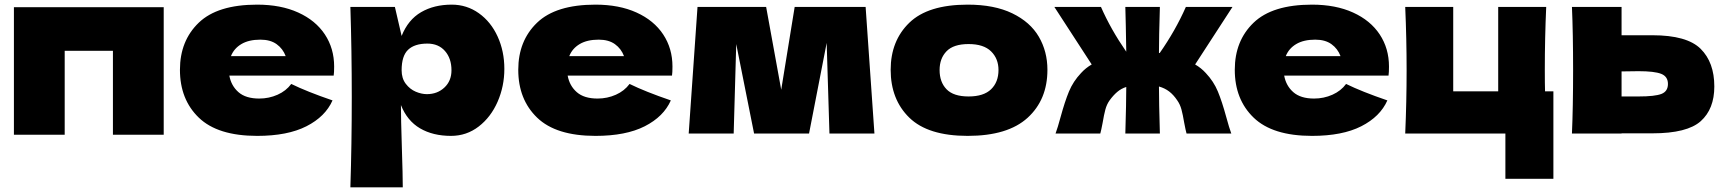

<svg xmlns="http://www.w3.org/2000/svg" viewBox="-20 -576 7443 828"><path d="M40 -545H686V5H467V-357H259V5H40Z M1295 -250H969Q977 -206 1008.5 -178.5Q1040 -151 1098 -151Q1140 -151 1177 -167.5Q1214 -184 1236 -214Q1303 -181 1414 -143Q1383 -73 1301.5 -31.5Q1220 10 1089 10Q919 10 837.5 -68.5Q756 -147 756 -275Q756 -400 837 -478Q918 -556 1089 -556Q1191 -556 1266 -522Q1341 -488 1381 -427.5Q1421 -367 1421 -289Q1421 -263 1419 -250ZM976 -334H1212Q1200 -366 1173 -385.5Q1146 -405 1103 -405Q1053 -405 1021 -386Q989 -367 976 -334Z M2155 -279Q2155 -204 2126 -137.5Q2097 -71 2044.5 -30.5Q1992 10 1925 10Q1847 10 1791.5 -22.5Q1736 -55 1709 -123Q1709 -66 1713 60Q1717 182 1717 232H1491Q1497 46 1497 -157Q1497 -360 1491 -546H1683L1712 -421Q1740 -491 1796 -523.5Q1852 -556 1928 -556Q1993 -556 2045 -519Q2097 -482 2126 -418.5Q2155 -355 2155 -279ZM1927 -273Q1927 -324 1899 -356Q1871 -388 1823 -388Q1768 -388 1740 -361.5Q1712 -335 1712 -273Q1712 -238 1730 -214.5Q1748 -191 1773 -180.5Q1798 -170 1821 -170Q1866 -170 1896.5 -198.5Q1927 -227 1927 -273Z M2754 -250H2428Q2436 -206 2467.5 -178.5Q2499 -151 2557 -151Q2599 -151 2636 -167.5Q2673 -184 2695 -214Q2762 -181 2873 -143Q2842 -73 2760.5 -31.5Q2679 10 2548 10Q2378 10 2296.5 -68.5Q2215 -147 2215 -275Q2215 -400 2296 -478Q2377 -556 2548 -556Q2650 -556 2725 -522Q2800 -488 2840 -427.5Q2880 -367 2880 -289Q2880 -263 2878 -250ZM2435 -334H2671Q2659 -366 2632 -385.5Q2605 -405 2562 -405Q2512 -405 2480 -386Q2448 -367 2435 -334Z M3713 -546 3751 0H3557L3545 -391L3469 0H3232L3155 -386L3144 0H2950L2988 -546H3284L3349 -189L3407 -546Z M3821 -275Q3821 -400 3901.5 -478Q3982 -556 4153 -556Q4268 -556 4345.5 -518.5Q4423 -481 4460 -417.5Q4497 -354 4497 -275Q4497 -146 4411.5 -68Q4326 10 4153 10Q3982 10 3901.5 -68.5Q3821 -147 3821 -275ZM4286 -274Q4286 -323 4254 -354.5Q4222 -386 4157 -386Q4092 -386 4062 -355Q4032 -324 4032 -274Q4032 -222 4062 -191Q4092 -160 4157 -160Q4222 -160 4254 -191Q4286 -222 4286 -274Z M5134 -298Q5160 -283 5180 -261Q5214 -225 5232 -181.5Q5250 -138 5268 -72Q5281 -24 5290 0H5097Q5093 -14 5087 -46Q5081 -82 5075 -104Q5069 -126 5057 -143Q5041 -167 5022 -181.5Q5003 -196 4978 -203Q4978 -136 4982 0H4833Q4837 -134 4837 -201Q4815 -194 4798 -179.5Q4781 -165 4765 -143Q4753 -126 4747 -104Q4741 -82 4735 -46Q4729 -14 4725 0H4532Q4541 -24 4554 -72Q4572 -138 4590 -181.5Q4608 -225 4642 -261Q4662 -283 4688 -298L4527 -546H4728Q4770 -450 4837 -353Q4835 -483 4833 -546H4982Q4978 -414 4978 -348L4981 -347Q5049 -444 5094 -546H5295Z M5844 -250H5518Q5526 -206 5557.5 -178.5Q5589 -151 5647 -151Q5689 -151 5726 -167.5Q5763 -184 5785 -214Q5852 -181 5963 -143Q5932 -73 5850.5 -31.5Q5769 10 5638 10Q5468 10 5386.5 -68.5Q5305 -147 5305 -275Q5305 -400 5386 -478Q5467 -556 5638 -556Q5740 -556 5815 -522Q5890 -488 5930 -427.5Q5970 -367 5970 -289Q5970 -263 5968 -250ZM5525 -334H5761Q5749 -366 5722 -385.5Q5695 -405 5652 -405Q5602 -405 5570 -386Q5538 -367 5525 -334Z M6679 -182V195H6472V0H6040Q6046 -137 6046 -273Q6046 -410 6040 -546H6247V-182H6441V-546H6648Q6642 -411 6642 -276Q6642 -213 6643 -182Z M7106 -424Q7255 -424 7314 -365.5Q7373 -307 7373 -203Q7373 -106 7314.5 -53.5Q7256 -1 7106 -1H6973V0H6759Q6764 -114 6764 -273Q6764 -432 6759 -546H6973V-424ZM7046 -160Q7117 -160 7145 -171Q7173 -182 7173 -214Q7173 -246 7144 -257.5Q7115 -269 7046 -269L6973 -268V-160Z"/></svg>

Font: Mantou Sans
Style: Regular
Weight: 400
Designer: Mant0u / artakana
Foundry: Mant0u / artakana
Version: Version 1.001;October 22, 2023;FontCreator 14.0.0.2901 64-bi